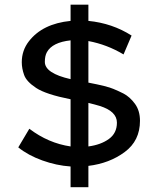

<svg xmlns="http://www.w3.org/2000/svg" viewBox="-20 -738 669 805"><path d="M470.2 -223.6Q470.2 -271.5 397.9 -293.9Q378.4 -299.8 350.6 -306.6V-124Q402.8 -130.9 436.5 -155.3Q470.2 -179.7 470.2 -223.6ZM168 -478.5Q168 -430.7 275.9 -406.2V-568.8Q199.7 -560.5 176.8 -519.5Q168 -503.9 168 -478.5ZM71.3 -477.1Q71.3 -526.4 101.1 -564.9Q158.2 -638.7 275.9 -650.4V-718.3H350.6V-650.4Q450.7 -640.6 531.7 -588.9L498 -509.8Q428.7 -551.3 350.6 -565.9V-391.6Q429.7 -376.5 455.6 -365.2Q481 -354.5 498 -345.7Q524.9 -331.5 545.9 -302.7Q566.9 -273.9 566.9 -231.4Q566.9 -147.9 502.9 -100.6Q439 -53.2 350.6 -42.5V46.9H275.9V-40Q216.8 -43.9 157.2 -65.4Q97.7 -86.9 56.6 -120.1L103 -198.2Q182.6 -137.7 275.9 -124V-321.8Q172.4 -342.3 131.8 -369.1Q90.8 -396 81.1 -423.8Q71.3 -451.2 71.3 -477.1Z"/></svg>

Font: Spinnaker
Style: Regular
Weight: 400
Designer: Elena Albertoni
Foundry: Elena Albertoni
Version: Version 1.001